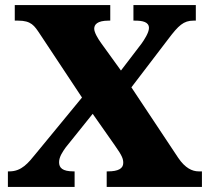

<svg xmlns="http://www.w3.org/2000/svg" viewBox="-20 -734 825 754"><path d="M11 0H273V-61H269C225 -61 212 -75 212 -97C212 -118 226 -138 238 -155L344 -287L431 -163C461 -121 464 -109 464 -94C464 -72 444 -61 404 -61H399V0H773V-61H760C735 -61 707 -74 680 -114L496 -391L641 -581C681 -634 701 -653 740 -653H749V-714H504V-653H509C540 -653 565 -648 565 -624C565 -606 546 -577 536 -563L455 -457L377 -565C364 -583 350 -607 350 -621C350 -637 361 -653 407 -653H413V-714H38V-653H51C103 -653 115 -633 137 -600L302 -351L121 -131C91 -94 65 -61 17 -61H11Z"/></svg>

Font: Noto Serif Thai Black
Style: Regular
Weight: 900
Designer: Monotype Design Team
Foundry: Monotype Imaging Inc.
Version: Version 2.002